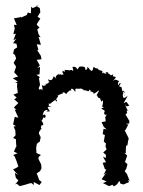

<svg xmlns="http://www.w3.org/2000/svg" viewBox="-20 -660 513 690"><path d="M437 -254C434 -263 435 -265 446 -261C436 -260 432 -279 430 -286C435 -275 435 -277 445 -281C432 -292 441 -298 424 -289C435 -308 437 -311 438 -316C427 -304 419 -305 422 -325C433 -315 424 -315 426 -320C415 -339 423 -336 431 -326C418 -330 419 -334 417 -346C409 -352 404 -344 414 -360C416 -358 410 -367 406 -354C403 -355 403 -370 411 -368C407 -367 393 -380 388 -369C386 -372 394 -375 396 -383C381 -390 385 -379 387 -393C373 -385 381 -392 366 -398C366 -398 375 -403 358 -400C368 -397 360 -391 350 -400C347 -401 342 -407 353 -396C341 -400 349 -399 348 -405C326 -409 330 -419 333 -411C334 -418 327 -409 317 -420C309 -405 319 -411 308 -405C296 -416 305 -410 294 -420C293 -411 296 -411 286 -409C289 -419 282 -422 266 -421C264 -416 266 -423 261 -414C256 -405 258 -421 244 -420C236 -421 246 -410 242 -405C236 -414 223 -403 237 -406C217 -410 225 -407 211 -409C220 -398 207 -405 203 -406C213 -407 197 -405 209 -393C191 -388 200 -396 195 -394C196 -389 186 -393 192 -396C184 -388 176 -387 183 -375C177 -386 166 -388 174 -386C168 -380 171 -366 152 -375C160 -363 146 -361 157 -370C158 -368 157 -357 137 -358C153 -358 148 -347 148 -356C131 -346 136 -357 130 -352C136 -342 129 -335 135 -329C131 -338 131 -342 121 -338L119 -343L124 -355L120 -378L123 -383L111 -391L122 -393L124 -420L114 -415L123 -425L112 -445L129 -447L127 -459L114 -479L118 -482L112 -501L127 -499L120 -523L118 -528L126 -526L119 -536L114 -554L122 -561L112 -571L115 -578L125 -593L115 -600L125 -616L123 -631L111 -638L110 -639L119 -640L97 -631L92 -636L91 -612L80 -615L76 -606L56 -597L54 -600L52 -598L30 -594L40 -570L30 -571L33 -558L28 -537L37 -539L28 -515L39 -522L27 -505L39 -503L42 -490L31 -483L27 -468L34 -462L38 -450L29 -434L36 -423L38 -421L31 -400L45 -385L26 -379L44 -367L34 -363L42 -362L41 -349L44 -326L28 -320L40 -309L31 -303L46 -290L30 -274L39 -265L33 -266C37 -256 42 -247 46 -237L33 -240L27 -213L37 -207L29 -205L35 -191L36 -174L27 -164L37 -160L38 -142L39 -134L36 -129L30 -115L43 -109L27 -103L32 -99L38 -85L46 -62L41 -58L27 -51L45 -31L33 -39L37 -21L46 -11L34 3L40 0L51 9L70 4L86 -1L93 -2L102 5L101 -6L122 5L130 -6L121 -13L112 -37L124 -45L128 -53L129 -54L128 -69L118 -89L119 -96L127 -103L111 -110L110 -129L112 -141L115 -146L123 -151L127 -171C111 -156 128 -165 123 -169C128 -173 113 -183 124 -174C113 -181 126 -194 131 -200C122 -195 131 -207 127 -210C127 -210 131 -206 136 -213C133 -220 133 -225 121 -233C134 -225 127 -222 138 -241C136 -233 145 -237 143 -240C146 -240 143 -255 133 -245C137 -263 141 -265 155 -265C137 -258 159 -258 159 -261C146 -280 151 -275 166 -276C149 -282 158 -272 155 -289C166 -283 160 -285 160 -287C179 -301 176 -302 182 -298C178 -298 187 -291 184 -301C182 -301 183 -306 178 -300C196 -319 186 -316 186 -316C197 -321 203 -325 205 -323C207 -326 201 -330 213 -327C216 -317 218 -332 217 -321C225 -333 235 -339 237 -333C231 -344 242 -345 250 -330C255 -346 251 -332 251 -332C249 -348 255 -338 272 -342C272 -342 282 -333 285 -341C275 -331 279 -340 297 -332C303 -333 300 -346 308 -330C298 -327 307 -337 319 -325C304 -333 317 -325 317 -323C331 -330 333 -336 336 -334C329 -321 332 -326 327 -318C333 -313 328 -320 330 -314C339 -299 340 -314 340 -305C346 -293 342 -292 350 -300C351 -292 349 -279 346 -278C358 -271 353 -276 344 -270C350 -265 358 -264 356 -259C352 -253 355 -245 364 -248L358 -239L360 -224L345 -221L353 -204L363 -195L352 -197L349 -178L357 -175L353 -151L361 -144L359 -135L363 -123L351 -112L361 -103L360 -92L350 -97L361 -77L349 -75L357 -52L362 -51L352 -31L362 -39L345 -16L363 -8L350 -2L372 9L384 4L389 10L400 3L409 -10L413 0L424 3L444 -6L439 -13L446 -10L436 -35L428 -45L434 -54L438 -70L428 -79L430 -80L437 -101L427 -110L432 -109V-117L433 -136L438 -138L441 -158L442 -154V-164L428 -192L431 -193L441 -212L432 -215L444 -216L445 -225L428 -254L429 -247Z"/></svg>

Font: Charger Distortion
Style: 1
Weight: 400
Designer: Jasper
Foundry: Cannot Into Space Fonts
Version: Version 0.98